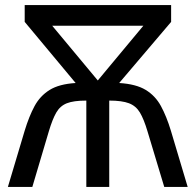

<svg xmlns="http://www.w3.org/2000/svg" viewBox="-20 -734 769 754"><path d="M652 -714V-648L448 -408Q514 -404 552 -381Q590 -358 612 -317.5Q634 -277 651 -221L717 0H625L559 -219Q545 -266 529.5 -292Q514 -318 486.5 -328.5Q459 -339 409 -339V0H319V-339Q269 -339 242.5 -328.5Q216 -318 201 -292Q186 -266 172 -219L107 0H11L77 -221Q94 -277 115.5 -317Q137 -357 174.5 -380.5Q212 -404 277 -408L77 -648V-714ZM543 -633H185L364 -418Z"/></svg>

Font: Go Noto Current
Style: Regular
Weight: 400
Designer: Monotype Design Team
Foundry: Monotype Imaging Inc.
Version: Version 2.007; ttfautohint (v1.8) -l 8 -r 50 -G 200 -x 14 -D